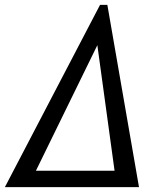

<svg xmlns="http://www.w3.org/2000/svg" viewBox="-44 -766 664 786"><path d="M365.5 -746H395.5L525 0H-24ZM425 -67 354.5 -581 103 -67Z"/></svg>

Font: JuliaMono Italic
Style: Regular
Weight: 400
Italic angle: -9°
Monospace: yes
Designer: cormullion
Foundry: corm
Version: Version 0.049; ttfautohint (v1.8.4)